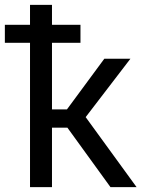

<svg xmlns="http://www.w3.org/2000/svg" viewBox="-42 -770 582 790"><path d="M412.6 0 235.4 -244.6H171.9V0H81.5V-593.8H-22V-668H81.5V-750H171.9V-668H289.1V-593.8H171.9V-319.8H233.4L387.2 -528.3H494.6L310.5 -288.1L520 0Z"/></svg>

Font: LXGW WenKai Screen R
Style: Regular
Weight: 400
Designer: Fontworks Inc.
Version: Version 1.235;May 31, 2022